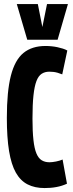

<svg xmlns="http://www.w3.org/2000/svg" viewBox="-20 -943 370 973"><path d="M14.7 -345.8Q14.7 -479.7 35.1 -559.4Q55.5 -639.2 98.8 -674.6Q142.1 -710 210.5 -710Q226.3 -710 241.6 -708.4Q256.8 -706.9 271.2 -703.8Q285.5 -700.7 298.3 -696.7Q311 -692.8 321.1 -687L295.4 -566.1Q282.9 -571.2 272.2 -574.2Q261.4 -577.3 251.3 -578.5Q241.2 -579.7 229.7 -579.7Q207.6 -579.7 191.2 -569.1Q174.8 -558.5 164.7 -532.2Q154.6 -506 149.6 -459.6Q144.6 -413.2 144.6 -342.3Q144.6 -276.5 149.5 -233.2Q154.3 -189.8 164.6 -165.4Q174.8 -140.9 191.3 -130.8Q207.7 -120.7 230.6 -120.7Q244.8 -120.7 264.3 -124.6Q283.7 -128.5 297.2 -134.6L319.4 -12Q307.5 -6.5 294.1 -2.2Q280.7 2.1 266 4.8Q251.2 7.6 236.1 8.8Q220.9 10 205.8 10Q156.2 10 120 -8.5Q83.7 -27 60.4 -68Q37.2 -109 25.9 -177.6Q14.7 -246.1 14.7 -345.8ZM324.3 -922.5 271.9 -741.7H118.1L65.1 -922.5H171.7L194.7 -806.1L218.3 -922.5Z"/></svg>

Font: Georama ExtraCondensed Thin
Style: Regular
Weight: 100
Width: 2
Designer: Jean-Baptiste Levee
Foundry: Production Type
Version: Version 1.001